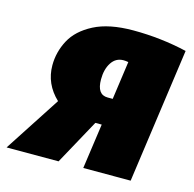

<svg xmlns="http://www.w3.org/2000/svg" viewBox="-138 -641 734 728"><g transform="rotate(15 229.5 -276.5)"><path d="M510 -529 436 0H250L275 -177H250L153 0H-51L92 -220Q36 -273 36 -346Q36 -398 61 -445Q86 -492 145 -522.5Q204 -553 299 -553Q407 -553 510 -529ZM228 -342Q228 -282 270 -282H290L311 -432Q301 -434 292 -434Q262 -434 245 -408Q228 -382 228 -342Z"/></g></svg>

Font: Fira Sans Condensed Black
Style: Italic
Weight: 900
Width: 3
Italic angle: -8°
Designer: Carrois Corporate & Edenspiekermann AG
Foundry: Carrois Corporate GbR & Edenspiekermann AG
Version: Version 4.203